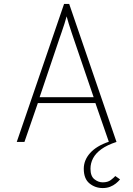

<svg xmlns="http://www.w3.org/2000/svg" viewBox="-20 -720 676 974"><path d="M501 234Q463 234 434 210.5Q405 187 405 136Q405 92.5 437 56.5Q469 20.5 532 -1L464 -197H172L104 0H65L305 -700H331L571 0Q523.5 15.5 494.5 36.5Q465.5 57.5 452.2 82.8Q439 108 439 136Q439 173.5 458.8 189.2Q478.5 205 501 205Q526.5 205 541.8 193.5Q557 182 565 173L589 190Q580 201 567.5 211Q555 221 538.5 227.5Q522 234 501 234ZM181 -227H455L353 -526Q350.5 -533 343.5 -554.2Q336.5 -575.5 329 -599Q321.5 -622.5 318 -637Q314.5 -622.5 306.8 -599Q299 -575.5 291.8 -554.2Q284.5 -533 282 -526Z"/></svg>

Font: Overpass Thin
Style: Regular
Weight: 250
Designer: Delve Withrington, Dave Bailey, Thomas Jockin
Foundry: Delve Fonts LLC
Version: Version 4.000